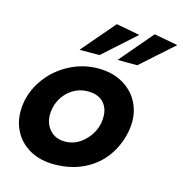

<svg xmlns="http://www.w3.org/2000/svg" viewBox="-115 -887 959 1005"><g transform="rotate(15 364.5 -385.0)"><path d="M601 -262Q605 -283 605 -308Q605 -372 575 -423Q545 -474 490 -503.5Q435 -533 363 -533Q282 -533 210.5 -496.5Q139 -460 91 -397.5Q43 -335 30 -260Q26 -237 26 -211Q26 -148 55.5 -97Q85 -46 139.5 -17Q194 12 266 12Q357 12 428 -23Q499 -58 543 -120Q587 -182 601 -262ZM453 -295Q453 -278 450 -260Q438 -202 393 -160Q348 -118 290 -118Q240 -118 209.5 -151Q179 -184 179 -234Q179 -278 200 -317Q221 -356 258 -379.5Q295 -403 339 -403Q396 -403 424.5 -373Q453 -343 453 -295ZM523 -758 395 -782 241 -602H349ZM729 -758 600 -782 447 -602H554Z"/></g></svg>

Font: Geom Bold
Style: Bold Italic
Weight: 700
Italic angle: -10°
Version: Version 1.102